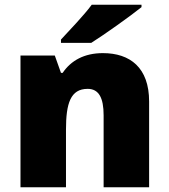

<svg xmlns="http://www.w3.org/2000/svg" viewBox="-20 -786 710 806"><path d="M574 -756V-766H365C332 -721 270 -657 236 -620V-606H363C417 -640 527 -718 574 -756ZM412 -563C334 -563 278 -532 243 -480H236L210 -553H66V0H257V-242C257 -352 276 -413 348 -413C395 -413 415 -375 415 -302V0H606V-360C606 -502 526 -563 412 -563Z"/></svg>

Font: Noto Sans Arabic UI Bk
Style: Regular
Weight: 900
Designer: Monotype Design Team, Nadine Chahine and Nizar Qandah
Foundry: Monotype Imaging Inc.
Version: Version 2.010